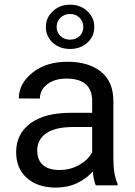

<svg xmlns="http://www.w3.org/2000/svg" viewBox="-20 -807 588 836"><path d="M223.1 9.8Q144.5 9.8 97.4 -31.7Q50.3 -73.2 50.3 -144.5Q50.3 -224.1 112.5 -270Q174.8 -315.9 289.1 -315.9H381.3V-367.2Q381.3 -464.8 269 -464.8Q218.3 -464.8 186 -440.4Q153.8 -416 153.8 -377.9L62 -378.4Q62 -443.4 121.6 -490.7Q181.2 -538.1 273.4 -538.1Q365.2 -538.1 419.4 -495.1Q473.6 -452.1 473.6 -366.2V-118.2Q473.6 -46.9 491.7 -7.3V0H397Q387.7 -21.5 383.8 -60.1Q356 -28.8 315.2 -9.5Q274.4 9.8 223.1 9.8ZM142.1 -151.9Q142.1 -110.8 166.5 -88.9Q190.9 -66.9 238.3 -66.9Q287.6 -66.9 325.9 -89.4Q364.3 -111.8 381.3 -144V-253.9H297.9Q221.2 -253.9 181.6 -226.8Q142.1 -199.7 142.1 -151.9ZM179.7 -689.5Q179.7 -730 210 -758.3Q240.2 -786.6 285.2 -786.6Q330.1 -786.6 360.4 -758.3Q390.6 -730 390.6 -689.5Q390.6 -648.4 360.4 -621.1Q330.1 -593.8 285.2 -593.8Q239.7 -593.8 209.7 -621.1Q179.7 -648.4 179.7 -689.5ZM226.6 -689.5Q226.6 -666.5 242.9 -650.4Q259.3 -634.3 285.2 -634.3Q311 -634.3 326.9 -650.1Q342.8 -666 342.8 -689.5Q342.8 -712.9 326.7 -729.5Q310.5 -746.1 285.2 -746.1Q259.3 -746.1 242.9 -729.5Q226.6 -712.9 226.6 -689.5Z"/></svg>

Font: Bert Sans Medium
Style: Regular
Weight: 500
Designer: Christian Robertson, Adam Twardoch, & Cristiano Sobral
Foundry: Google
Version: Version 12.135;January 10, 2020;FontCreator 12.0.0.2547 64-b